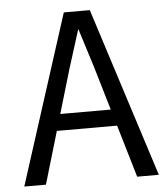

<svg xmlns="http://www.w3.org/2000/svg" viewBox="-52 -775 718 822"><g transform="rotate(-5 307.0 -364.0)"><path d="M252.7 -728H364.4L597.4 0H504.3L361 -484.6L308.9 -650.1H307.6L255.5 -484.6L112.2 0H19.1ZM192.7 -296.1H424.2L441.3 -225.2H175.8Z"/></g></svg>

Font: Murecho Thin
Style: Regular
Weight: 100
Designer: Neil Summerour
Foundry: Positype
Version: Version 1.010